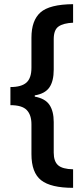

<svg xmlns="http://www.w3.org/2000/svg" viewBox="-20 -739 404 922"><path d="M331 163Q224 163 177.5 126.5Q131 90 131 1V-142Q131 -187 108.5 -210.5Q86 -234 30 -234V-321Q83 -321 107 -342.5Q131 -364 131 -414V-558Q131 -641 174.5 -679.5Q218 -718 331 -719V-630Q285 -628 261.5 -612Q238 -596 238 -551V-405Q238 -349 217 -319Q196 -289 147 -281V-275Q197 -266 217.5 -235.5Q238 -205 238 -153V-6Q238 36 259 54.5Q280 73 331 74Z"/></svg>

Font: Noto Sans Arabic ExtCond SemBd
Style: Regular
Weight: 600
Width: 2
Designer: Monotype Design Team, Nadine Chahine, Nizar Qandah and Khaled Hosny
Foundry: Monotype Imaging Inc.
Version: Version 2.012; ttfautohint (v1.8.4.7-5d5b)